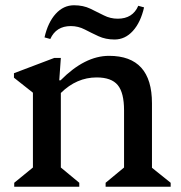

<svg xmlns="http://www.w3.org/2000/svg" viewBox="-20 -709 688 729"><path d="M34 0V-15L105 -73V-357L33 -414V-431L186 -489H211L205 -404H210Q302 -497 394 -497Q557 -497 557 -317V-72L628 -15V0H381V-15L451 -73V-290Q451 -357 427 -386Q403 -415 347 -415Q271 -415 211 -356V-73L281 -15V0ZM415 -559Q381 -559 354 -571.5Q327 -584 302 -597Q277 -610 249 -610Q193 -610 171 -561L149 -567Q162 -624 191.5 -656.5Q221 -689 261 -689Q296 -689 323 -676Q350 -663 374.5 -650.5Q399 -638 427 -638Q484 -638 505 -687L527 -681Q514 -624 484.5 -591.5Q455 -559 415 -559Z"/></svg>

Font: Platypi
Style: Regular
Weight: 400
Designer: David Sargent
Foundry: Bolt Cutter Type
Version: Version 1.200; ttfautohint (v1.8.4.7-5d5b)